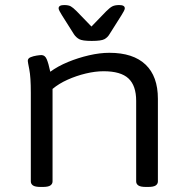

<svg xmlns="http://www.w3.org/2000/svg" viewBox="-20 -738 737 760"><path d="M141 2Q119 2 110.5 -4Q102 -10 102 -20V-371Q102 -433 96 -463Q90 -493 90 -497Q90 -507 101 -511.5Q112 -516 125 -518Q138 -520 144 -520Q158 -520 165 -503.5Q172 -487 179 -454Q209 -476 249 -492.5Q289 -509 332 -519Q375 -529 413 -529Q507 -529 556 -482.5Q605 -436 605 -347V-20Q605 -10 596.5 -4Q588 2 566 2H558Q536 2 527.5 -4Q519 -10 519 -20V-339Q519 -399 488.5 -427.5Q458 -456 390 -456Q357 -456 319.5 -447Q282 -438 247.5 -422.5Q213 -407 188 -386V-20Q188 -10 179.5 -4Q171 2 149 2ZM452 -718Q474 -718 474 -705Q474 -701 470 -693.5Q466 -686 461 -678L413 -602Q406 -590 393.5 -583Q381 -576 343 -576Q306 -576 293.5 -583Q281 -590 273 -602L225 -678Q220 -686 216 -693.5Q212 -701 212 -705Q212 -718 234 -718Q251 -718 260 -713Q269 -708 283 -694L342 -633L401 -694Q415 -708 425 -713Q435 -718 452 -718Z"/></svg>

Font: Asap Expanded
Style: Regular
Weight: 400
Width: 7
Designer: Pablo Cosgaya
Foundry: Omnibus-Type
Version: Version 3.001; ttfautohint (v1.8.4.7-5d5b)